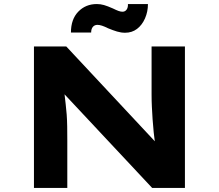

<svg xmlns="http://www.w3.org/2000/svg" viewBox="-20 -930 1083 950"><path d="M148 0V-700H308L775 -200L750 -205Q744 -242 740.5 -275.5Q737 -309 735 -340Q733 -371 731.5 -401Q730 -431 730 -462.5Q730 -494 730 -527V-700H895V0H733L250 -516L293 -509Q297 -485 299.5 -462Q302 -439 305 -414.5Q308 -390 310 -363Q312 -336 312.5 -304Q313 -272 313 -234V0ZM599 -768Q579 -768 559 -774Q539 -780 515 -790Q497 -799 484.5 -803Q472 -807 462 -807Q448 -807 439.5 -797Q431 -787 431 -769H331Q331 -835 367.5 -872.5Q404 -910 459 -910Q477 -910 494.5 -905Q512 -900 539 -888Q555 -880 566 -876Q577 -872 586 -872Q599 -872 606.5 -882.5Q614 -893 613 -910H712Q712 -872 697.5 -839Q683 -806 658 -787Q633 -768 599 -768Z"/></svg>

Font: Lexend Peta
Style: Bold
Weight: 700
Designer: Bonnie Shaver-Troup, Thomas Jockin
Foundry: Lexend
Version: Version 1.007